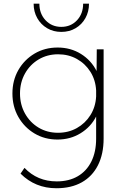

<svg xmlns="http://www.w3.org/2000/svg" viewBox="-20 -752 654 1026"><path d="M287.1 -6.3Q218.8 -6.3 164.3 -38.8Q109.9 -71.3 78.1 -127Q46.4 -182.6 46.4 -252.4Q46.4 -322.3 78.1 -377.7Q109.9 -433.1 164.6 -465.6Q219.2 -498 288.1 -498Q357.4 -498 412.4 -463.9Q467.3 -429.7 496.1 -372.6L497.1 -488.3H533.7V-11.7Q533.7 70.8 503.7 130.6Q473.6 190.4 417.2 222.2Q360.8 253.9 281.7 253.9Q168 253.9 89.8 175.8L110.8 145Q179.7 217.3 283.2 217.3Q348.6 217.3 395.8 189.7Q442.9 162.1 468.3 110.8Q493.7 59.6 493.7 -11.2V-129.4Q465.3 -73.7 410.6 -40Q356 -6.3 287.1 -6.3ZM290 -42.5Q345.7 -42.5 390.6 -67.6Q435.5 -92.8 463.1 -136.7Q490.7 -180.7 493.7 -236.3V-268.6Q490.7 -324.2 463.4 -367.9Q436 -411.6 391.1 -436.8Q346.2 -461.9 290.5 -461.9Q232.9 -461.9 186.8 -434.6Q140.6 -407.2 113.8 -359.6Q86.9 -312 86.9 -252.4Q86.9 -192.9 113.8 -145Q140.6 -97.2 186.5 -69.8Q232.4 -42.5 290 -42.5ZM455.6 -732.4Q455.6 -689.5 436.5 -655.3Q417.5 -621.1 384 -601.3Q350.6 -581.5 307.6 -581.5Q265.1 -581.5 231.7 -601.3Q198.2 -621.1 179 -655.3Q159.7 -689.5 159.7 -732.4H190.4Q190.4 -678.7 223.6 -643.6Q256.8 -608.4 307.6 -608.4Q358.4 -608.4 391.4 -643.6Q424.3 -678.7 424.3 -732.4Z"/></svg>

Font: Kumbh Sans ExtraLight
Style: Regular
Weight: 250
Version: Version 1.005